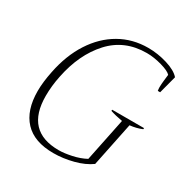

<svg xmlns="http://www.w3.org/2000/svg" viewBox="-165 -849 967 997"><g transform="rotate(30 319.0 -350.0)"><path d="M56 -229Q56 -282 70 -350Q92 -461 144.5 -542Q197 -623 273 -666.5Q349 -710 442 -710Q500 -710 557 -692.5Q614 -675 638 -647L610 -541H596Q594 -553 594 -562Q594 -580 597 -605.5Q600 -631 601 -640Q587 -656 539.5 -669.5Q492 -683 449 -683Q316 -683 232 -591Q148 -499 118 -350Q105 -288 105 -228Q105 -17 304 -17Q336 -17 380.5 -26.5Q425 -36 460 -55L513 -313Q468 -321 439 -331L440 -338H631L630 -331Q597 -317 558 -313L504 -50Q464 -21 404.5 -5.5Q345 10 287 10Q172 10 114 -52Q56 -114 56 -229Z"/></g></svg>

Font: Trirong ExtraLight
Style: Italic
Weight: 275
Italic angle: -12°
Designer: Katatrad Team
Foundry: CadsonDemak
Version: Version 1.003